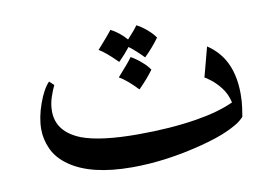

<svg xmlns="http://www.w3.org/2000/svg" viewBox="-59 -554 957 672"><g transform="rotate(-10 419.5 -218.5)"><path d="M771 -83Q771 -81 757.5 -69.5Q744 -58 708.5 -41.5Q673 -25 612 -9Q481 25 361 25Q215 25 139 -29Q102 -55 86 -90Q70 -125 70 -161Q70 -203 87.5 -251.5Q105 -300 126 -321L142 -306Q134 -290 126 -266Q118 -242 118 -217Q118 -143 202 -110Q269 -85 401 -85Q516 -85 609 -100Q690 -113 744 -138Q737 -169 719.5 -191.5Q702 -214 683 -228Q664 -242 664 -240L692 -346Q726 -324 748 -289Q779 -238 779 -162Q779 -135 775.5 -112Q772 -89 771 -83ZM369 -462Q400 -446 424 -418Q451 -447 461 -462Q479 -453 497.5 -437Q516 -421 525 -407Q501 -374 472 -346Q446 -373 421 -392Q404 -370 380 -346Q339 -387 316 -400Q358 -447 369 -462ZM422 -356Q440 -346 458.5 -330Q477 -314 486 -300Q465 -271 433 -239Q396 -278 369 -293Q412 -341 422 -356Z"/></g></svg>

Font: Katibeh
Style: Regular
Weight: 400
Designer: Arabic design by Kourosh Beigpour, Latin design by Eduardo Tunni, engineering by Lasse Fister
Version: Version 1.000